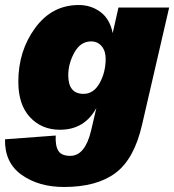

<svg xmlns="http://www.w3.org/2000/svg" viewBox="-46 -530 694 765"><path d="M426 -500H628L520 -33Q489 103 414.5 159Q340 215 209 215Q108 215 40 166.5Q-28 118 -26 25L176 10Q174 51 186.5 71Q199 91 234 91Q293 91 317 -10L338 -100Q291 -13 193 -13Q120 -13 73.5 -63Q27 -113 27 -204Q27 -327 94 -418.5Q161 -510 268 -510Q317 -510 354.5 -482Q392 -454 403 -398ZM287 -156Q327 -156 351 -199Q375 -242 375 -296Q375 -327 359 -346Q343 -365 317 -365Q275 -365 250.5 -321Q226 -277 226 -230Q226 -156 287 -156Z"/></svg>

Font: Elaine Sans ExtraBold
Style: Italic
Weight: 800
Italic angle: -13°
Designer: Wei Huang
Foundry: Wei Huang
Version: Version 2.001;December 24, 2019;FontCreator 12.0.0.2547 64-b